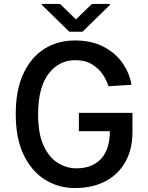

<svg xmlns="http://www.w3.org/2000/svg" viewBox="-20 -942 750 972"><path d="M650.6 -370.7V-272.4Q650.6 -188.2 615.9 -124.6Q581.3 -61.1 516 -25.6Q450.6 9.9 358.3 9.9Q274.9 9.9 207.2 -32.7Q139.6 -75.3 99.6 -158.4Q59.7 -241.5 59.7 -363.6Q59.7 -486.5 98.5 -569.6Q137.4 -652.7 205.1 -695Q272.7 -737.2 359 -737.2Q443.2 -737.2 503.9 -705.6Q564.6 -674 600.3 -622.9Q636 -571.7 645.6 -512.8L528.8 -505.3Q521 -534.1 500.5 -564.6Q480.1 -595.2 445.7 -616.3Q411.2 -637.4 361.2 -637.4Q278.4 -637.4 225.7 -568.2Q172.9 -498.9 172.9 -363.3Q172.9 -263.5 201.2 -203.5Q229.4 -143.5 273.8 -116.7Q318.2 -89.8 366.1 -89.8Q448.2 -89.8 492.2 -138.7Q536.2 -187.5 536.2 -277.7H379.3V-370.7ZM283.7 -922.2 364.3 -843.8 445.7 -922.2H536.6V-916.9L397.4 -781.2H331L192.1 -916.9V-922.2Z"/></svg>

Font: Interface Medium
Style: Regular
Weight: 500
Designer: Rasmus Andersson
Foundry: rsms
Version: Version 1.8